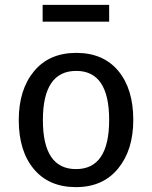

<svg xmlns="http://www.w3.org/2000/svg" viewBox="-20 -756 624 788"><path d="M428 -667H155V-736H428ZM527 -264Q527 -140 464.5 -64Q402 12 292 12Q181 12 119 -62Q57 -136 57 -263Q57 -388 119.5 -463.5Q182 -539 293 -539Q404 -539 465.5 -465Q527 -391 527 -264ZM293 -465Q156 -465 156 -263Q156 -62 292 -62Q428 -62 428 -264Q428 -465 293 -465Z"/></svg>

Font: Fira Sans
Style: Regular
Weight: 400
Designer: Carrois Corporate & Edenspiekermann AG
Foundry: Carrois Corporate GbR & Edenspiekermann AG
Version: Version 4.106;PS 004.106;hotconv 1.0.70;makeotf.lib2.5.58329